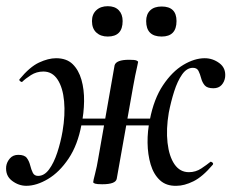

<svg xmlns="http://www.w3.org/2000/svg" viewBox="-31 -587 748 620"><path d="M54 13Q29 13 7.5 -3.5Q-14 -20 -11 -50Q-9 -64 1 -75.5Q11 -87 28 -87Q48 -87 55.5 -77Q63 -67 66.5 -53Q70 -39 75 -29Q80 -19 92 -19Q112 -19 127.5 -40Q143 -61 154 -94.5Q165 -128 171 -163Q180 -216 176 -260Q172 -304 155 -330Q138 -356 109 -356Q87 -356 69 -344.5Q51 -333 41 -323Q39 -321 34.5 -324.5Q30 -328 32 -331Q65 -371 95 -385Q125 -399 150 -399Q184 -399 203.5 -380Q223 -361 232 -329.5Q241 -298 240.5 -260Q240 -222 232 -184Q220 -119 190.5 -75Q161 -31 124 -9Q87 13 54 13ZM299 8Q282 8 276 6Q270 4 270 1Q270 -3 276 -26Q282 -49 286 -74L339 -376Q344 -394 386 -394Q405 -394 410 -391.5Q415 -389 415 -387Q415 -385 412 -372.5Q409 -360 405.5 -342.5Q402 -325 399 -308L346 -10Q343 8 299 8ZM189 -182 193 -204H499L495 -182ZM539 13Q506 14 485.5 -5Q465 -24 455.5 -56Q446 -88 445.5 -126Q445 -164 453 -201Q466 -268 495.5 -312Q525 -356 561 -377.5Q597 -399 630 -399Q656 -399 677.5 -383Q699 -367 696 -338Q694 -323 684.5 -312.5Q675 -302 658 -302Q638 -302 630 -311.5Q622 -321 618.5 -334.5Q615 -348 610 -358Q605 -368 592 -368Q572 -368 557 -346.5Q542 -325 531.5 -292Q521 -259 514 -223Q505 -170 510 -126Q515 -82 532.5 -56.5Q550 -31 579 -31Q601 -31 619 -43Q637 -55 648 -64Q650 -66 654.5 -62.5Q659 -59 656 -55Q623 -16 593.5 -1.5Q564 13 539 13ZM317 -469Q294 -469 280 -482Q266 -495 266 -519Q266 -541 280 -554Q294 -567 317 -567Q340 -567 352.5 -554Q365 -541 365 -519Q365 -469 317 -469ZM491 -469Q441 -469 441 -519Q441 -541 454 -553.5Q467 -566 491 -566Q539 -566 539 -519Q539 -469 491 -469Z"/></svg>

Font: Cormorant SemiBold
Style: Italic
Weight: 600
Italic angle: -10°
Designer: Christian Thalmann (Catharsis Fonts)
Foundry: Catharsis Fonts
Version: Version 4.000